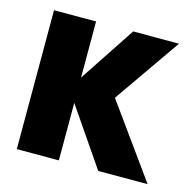

<svg xmlns="http://www.w3.org/2000/svg" viewBox="-75 -529 608 605"><g transform="rotate(15 228.5 -226.5)"><path d="M167 -187.5 295.4 0H456.5L286.6 -236.3L437.5 -453.1H288.1L160.2 -259.8H60.5V-199.2H159.2L167 -187.5V-199.2H260.7L286.6 -236.3L269 -260.7L147.9 -215.3L159.2 -199.2H167V-453.1H29.8V0H167Z"/></g></svg>

Font: Roboto Flex Super Cond Bold
Style: Regular
Weight: 700
Width: 3
Designer: Berlow after Robertson
Foundry: Google
Version: Version 3.000